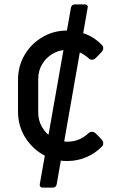

<svg xmlns="http://www.w3.org/2000/svg" viewBox="-20 -720 563 874"><path d="M286 13Q224 13 173 -17.5Q122 -48 92 -99Q62 -150 62 -212V-356Q62 -419 92 -470Q122 -521 173 -551Q224 -581 286 -581Q332 -581 373 -564Q414 -547 444 -515Q450 -509 450 -501Q450 -492 443 -484Q436 -476 429 -469Q422 -462 414 -454Q407 -448 398 -448Q389 -448 382 -456Q363 -473 339 -483Q315 -493 286 -493Q250 -493 220 -475.5Q190 -458 172 -428Q154 -398 154 -361V-207Q154 -171 172 -140.5Q190 -110 220 -92.5Q250 -75 286 -75Q315 -75 339 -85Q363 -95 382 -113Q389 -120 398 -120Q407 -120 414 -114Q421 -107 428.5 -100Q436 -93 443 -84Q450 -77 450 -68Q450 -59 444 -53Q414 -22 373 -4.5Q332 13 286 13ZM174 134Q167 134 163.5 129.5Q160 125 161 119L303 -685Q306 -700 321 -700H367Q373 -700 377 -695.5Q381 -691 379 -685L238 119Q235 134 220 134Z"/></svg>

Font: Miriam Libre Medium
Style: Regular
Weight: 500
Version: Version 2.000